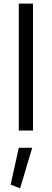

<svg xmlns="http://www.w3.org/2000/svg" viewBox="-20 -726 288 1068"><path d="M84.5 96.2H159.2L91.8 321.8L39.1 300.8ZM163.6 0H84.5V-706.1H163.6Z"/></svg>

Font: Estedad-FD Regular
Style: FD-Regular
Weight: 400
Designer: Amin Abedi
Version: Version 7.3